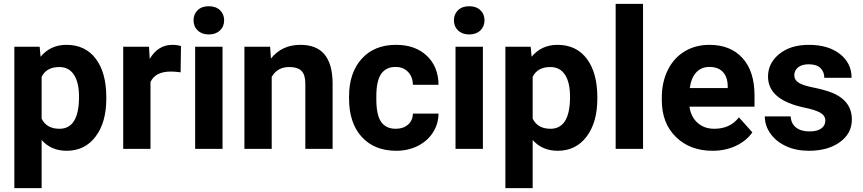

<svg xmlns="http://www.w3.org/2000/svg" viewBox="-20 -770 4462 993"><path d="M529.8 -259.3Q529.8 -137.2 474.4 -63.7Q418.9 9.8 324.7 9.8Q244.6 9.8 195.3 -45.9V203.1H54.2V-528.3H185.1L189.9 -476.6Q241.2 -538.1 323.7 -538.1Q421.4 -538.1 475.6 -465.8Q529.8 -393.6 529.8 -266.6ZM388.7 -269.5Q388.7 -343.3 362.5 -383.3Q336.4 -423.3 286.6 -423.3Q220.2 -423.3 195.3 -372.6V-156.2Q221.2 -104 287.6 -104Q388.7 -104 388.7 -269.5Z M914.1 -396Q885.3 -399.9 863.3 -399.9Q783.2 -399.9 758.3 -345.7V0H617.2V-528.3H750.5L754.4 -465.3Q796.9 -538.1 872.1 -538.1Q895.5 -538.1 916 -531.7Z M1130.9 0H989.3V-528.3H1130.9ZM981 -665Q981 -696.8 1002.2 -717.3Q1023.4 -737.8 1060.1 -737.8Q1096.2 -737.8 1117.7 -717.3Q1139.2 -696.8 1139.2 -665Q1139.2 -632.8 1117.4 -612.3Q1095.7 -591.8 1060.1 -591.8Q1024.4 -591.8 1002.7 -612.3Q981 -632.8 981 -665Z M1377 -528.3 1381.3 -467.3Q1438 -538.1 1533.2 -538.1Q1617.2 -538.1 1658.2 -488.8Q1699.2 -439.5 1700.2 -341.3V0H1559.1V-337.9Q1559.1 -382.8 1539.6 -403.1Q1520 -423.3 1474.6 -423.3Q1415 -423.3 1385.3 -372.6V0H1244.1V-528.3Z M2026.9 -104Q2065.9 -104 2090.3 -125.5Q2114.7 -147 2115.7 -182.6H2248Q2247.6 -128.9 2218.8 -84.2Q2189.9 -39.6 2139.9 -14.9Q2089.8 9.8 2029.3 9.8Q1916 9.8 1850.6 -62.3Q1785.2 -134.3 1785.2 -261.2V-270.5Q1785.2 -392.6 1850.1 -465.3Q1915 -538.1 2028.3 -538.1Q2127.4 -538.1 2187.3 -481.7Q2247.1 -425.3 2248 -331.5H2115.7Q2114.7 -372.6 2090.3 -398.2Q2065.9 -423.8 2025.9 -423.8Q1976.6 -423.8 1951.4 -387.9Q1926.3 -352.1 1926.3 -271.5V-256.8Q1926.3 -175.3 1951.2 -139.6Q1976.1 -104 2026.9 -104Z M2477.5 0H2335.9V-528.3H2477.5ZM2327.6 -665Q2327.6 -696.8 2348.9 -717.3Q2370.1 -737.8 2406.7 -737.8Q2442.9 -737.8 2464.4 -717.3Q2485.8 -696.8 2485.8 -665Q2485.8 -632.8 2464.1 -612.3Q2442.4 -591.8 2406.7 -591.8Q2371.1 -591.8 2349.4 -612.3Q2327.6 -632.8 2327.6 -665Z M3069.3 -259.3Q3069.3 -137.2 3013.9 -63.7Q2958.5 9.8 2864.3 9.8Q2784.2 9.8 2734.9 -45.9V203.1H2593.8V-528.3H2724.6L2729.5 -476.6Q2780.8 -538.1 2863.3 -538.1Q2960.9 -538.1 3015.1 -465.8Q3069.3 -393.6 3069.3 -266.6ZM2928.2 -269.5Q2928.2 -343.3 2902.1 -383.3Q2876 -423.3 2826.2 -423.3Q2759.8 -423.3 2734.9 -372.6V-156.2Q2760.7 -104 2827.1 -104Q2928.2 -104 2928.2 -269.5Z M3305.7 0H3164.1V-750H3305.7Z M3665 9.8Q3548.8 9.8 3475.8 -61.5Q3402.8 -132.8 3402.8 -251.5V-265.1Q3402.8 -344.7 3433.6 -407.5Q3464.4 -470.2 3520.8 -504.2Q3577.1 -538.1 3649.4 -538.1Q3757.8 -538.1 3820.1 -469.7Q3882.3 -401.4 3882.3 -275.9V-218.3H3545.9Q3552.7 -166.5 3587.2 -135.3Q3621.6 -104 3674.3 -104Q3755.9 -104 3801.8 -163.1L3871.1 -85.4Q3839.4 -40.5 3785.2 -15.4Q3731 9.8 3665 9.8ZM3648.9 -423.8Q3606.9 -423.8 3580.8 -395.5Q3554.7 -367.2 3547.4 -314.5H3743.7V-325.7Q3742.7 -372.6 3718.3 -398.2Q3693.8 -423.8 3648.9 -423.8Z M4248.5 -146Q4248.5 -171.9 4222.9 -186.8Q4197.3 -201.7 4140.6 -213.4Q3952.1 -252.9 3952.1 -373.5Q3952.1 -443.8 4010.5 -491Q4068.8 -538.1 4163.1 -538.1Q4263.7 -538.1 4324 -490.7Q4384.3 -443.4 4384.3 -367.7H4243.2Q4243.2 -397.9 4223.6 -417.7Q4204.1 -437.5 4162.6 -437.5Q4127 -437.5 4107.4 -421.4Q4087.9 -405.3 4087.9 -380.4Q4087.9 -356.9 4110.1 -342.5Q4132.3 -328.1 4185.1 -317.6Q4237.8 -307.1 4273.9 -293.9Q4385.7 -252.9 4385.7 -151.9Q4385.7 -79.6 4323.7 -34.9Q4261.7 9.8 4163.6 9.8Q4097.2 9.8 4045.7 -13.9Q3994.1 -37.6 3964.8 -78.9Q3935.5 -120.1 3935.5 -168H4069.3Q4071.3 -130.4 4097.2 -110.4Q4123 -90.3 4166.5 -90.3Q4207 -90.3 4227.8 -105.7Q4248.5 -121.1 4248.5 -146Z"/></svg>

Font: Roboto
Style: Bold
Weight: 700
Designer: Google
Version: Version 2.134; 2016; ttfautohint (v1.6)